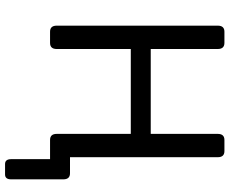

<svg xmlns="http://www.w3.org/2000/svg" viewBox="-95 -645 921 771"><g transform="rotate(90 365.5 -259.5)"><path d="M107.4 0Q83 0 83 -26.9V-673.3Q83 -700.2 107.4 -700.2H152.3Q176.8 -700.2 176.8 -673.3V-404.3H517.6V-673.3Q517.6 -700.2 542 -700.2H586.9Q611.3 -700.2 611.3 -673.3V-80.1H675.8Q700.2 -80.1 700.2 -53.2V156.2Q700.2 180.7 680.7 180.7H638.7Q619.1 180.7 619.1 156.2V0H542Q517.6 0 517.6 -26.9V-324.2H176.8V-26.9Q176.8 0 152.3 0Z"/></g></svg>

Font: Istok
Style: Regular
Weight: 500
Designer: Andrey V. Panov
Foundry: Andrey V. Panov
Version: Version 1.0.3